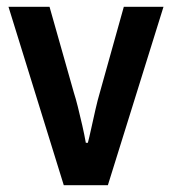

<svg xmlns="http://www.w3.org/2000/svg" viewBox="-20 -546 507 566"><path d="M168 0 5 -526H126L198 -272Q203 -257 209.5 -231Q216 -205 222.5 -176.5Q229 -148 233 -125H239Q243 -140 249 -167.5Q255 -195 261.5 -223.5Q268 -252 274 -272L345 -526H462L298 0Z"/></svg>

Font: Archivo SemiCondensed SemiBold
Style: Regular
Weight: 600
Width: 4
Designer: Hector Gatti
Foundry: Omnibus-Type
Version: Version 2.001; ttfautohint (v1.8.3)